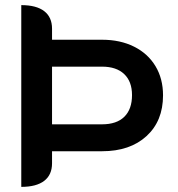

<svg xmlns="http://www.w3.org/2000/svg" viewBox="-20 -720 696 749"><path d="M63 -700Q122 -700 152.5 -676.5Q183 -653 183 -608V-565H378Q449 -565 503 -538Q557 -511 586.5 -462Q616 -413 616 -348Q616 -248 551.5 -189Q487 -130 378 -130H183V-83Q183 -38 152.5 -14.5Q122 9 63 9ZM378 -235Q435 -235 465 -264.5Q495 -294 495 -349Q495 -402 464.5 -431Q434 -460 378 -460H183V-235Z"/></svg>

Font: K2D SemiBold
Style: Regular
Weight: 600
Designer: Katatrad Aksorn Co.,Ltd.
Foundry: Cadson Demak Co.,Ltd.
Version: Version 1.000; ttfautohint (v1.6)